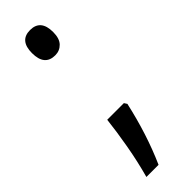

<svg xmlns="http://www.w3.org/2000/svg" viewBox="-232 -550 693 693"><g transform="rotate(-45 114.0 -204.0)"><path d="M60 -476Q60 -540 114 -540Q168 -540 168 -476Q168 -443 152.5 -427Q137 -411 114 -411Q60 -411 60 -476ZM174 -103Q160 -40 141 19Q122 78 98 132H36Q53 70 64.5 5Q76 -60 82 -114H167Z"/></g></svg>

Font: Noto Sans Myanmar ExtraCondensed
Style: Regular
Weight: 400
Width: 2
Designer: Monotype Design Team
Foundry: Monotype Imaging Inc.
Version: Version 2.107; ttfautohint (v1.8.4.7-5d5b)